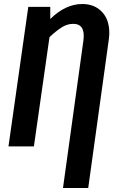

<svg xmlns="http://www.w3.org/2000/svg" viewBox="-20 -725 578 951"><path d="M387.2 -705.1Q436.5 -705.1 469.2 -680.2Q502 -655.3 513.9 -616Q525.9 -576.7 519 -529.8L417 206.1H292L393.1 -523.9Q404.3 -606.9 342.8 -606.9Q314 -606.9 286.9 -590.3Q259.8 -573.7 225.1 -541L147.9 0H22L120.1 -690.9H229V-630.9Q304.7 -705.1 387.2 -705.1Z"/></svg>

Font: Fira Sans Compressed Medium
Style: Italic
Weight: 500
Width: 3
Italic angle: -8°
Designer: Carrois Corporate & Edenspiekermann AG
Foundry: Carrois Corporate GbR & Edenspiekermann AG
Version: Version 4.203;PS 004.203;hotconv 1.0.88;makeotf.lib2.5.64775